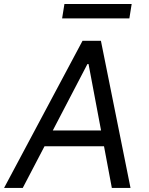

<svg xmlns="http://www.w3.org/2000/svg" viewBox="-40 -929 736 949"><path d="M72.4 0H-19.9L367.9 -727.3H458.8L605.1 0H512.8L474.1 -206H180ZM220.9 -284.1H459.5L397.7 -612.2H392ZM610.8 -909.1 599.4 -838.1H267L278.4 -909.1Z"/></svg>

Font: Inter UI
Style: Italic
Weight: 400
Italic angle: -9.39999°
Designer: Rasmus Andersson
Foundry: rsms
Version: 3.2;8d6f07862